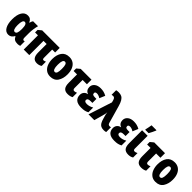

<svg xmlns="http://www.w3.org/2000/svg" viewBox="397 -2373 3987 3987"><g transform="rotate(45 2390.5 -379.0)"><path d="M32 -274Q32 -410 79 -486.5Q126 -563 210 -563Q254 -563 283.5 -542.5Q313 -522 331 -479H337Q351 -532 369 -553H514Q500 -502 491 -439.5Q482 -377 482 -324V-190Q482 -131 516 -131Q529 -131 541 -136V-3Q536 1 512.5 5.5Q489 10 476 10Q417 10 384.5 -9Q352 -28 333 -72H323Q279 10 199 10Q121 10 76.5 -66Q32 -142 32 -274ZM319 -270V-275Q319 -352 303.5 -387.5Q288 -423 255 -423Q227 -423 212 -384.5Q197 -346 197 -273Q197 -126 256 -126Q289 -126 304 -160Q319 -194 319 -270Z M1151 -149V-24Q1129 -7 1099 1.5Q1069 10 1038 10Q969 10 935.5 -35Q902 -80 902 -172V-418H810V0H647V-418H562V-492L636 -553H1151V-418H1065V-176Q1065 -154 1072.5 -143Q1080 -132 1093 -132Q1106 -132 1122 -137Q1138 -142 1151 -149Z M1429 10Q1354 10 1303.5 -30Q1253 -70 1228.5 -135.5Q1204 -201 1204 -278Q1204 -406 1260 -484.5Q1316 -563 1431 -563Q1499 -563 1549.5 -529.5Q1600 -496 1628 -432Q1656 -368 1656 -278Q1656 -156 1601.5 -73Q1547 10 1429 10ZM1430 -126Q1463 -126 1477 -162.5Q1491 -199 1491 -278Q1491 -356 1477 -392Q1463 -428 1430 -428Q1399 -428 1384 -391Q1369 -354 1369 -276Q1369 -126 1430 -126Z M2084 -418H1958V-184Q1958 -131 1998 -131Q2027 -131 2064 -148V-19Q2014 10 1943 10Q1866 10 1830.5 -35Q1795 -80 1795 -177V-418H1694V-492L1768 -553H2084Z M2439 -225H2389Q2340 -225 2320 -211.5Q2300 -198 2300 -172Q2300 -126 2374 -126Q2409 -126 2446.5 -137Q2484 -148 2518 -169V-29Q2478 -7 2438 1.5Q2398 10 2344 10Q2236 10 2185.5 -34Q2135 -78 2135 -157Q2135 -208 2164 -243.5Q2193 -279 2243 -287V-292Q2204 -304 2182 -336Q2160 -368 2160 -413Q2160 -481 2211.5 -522Q2263 -563 2349 -563Q2395 -563 2436.5 -553Q2478 -543 2523 -518L2471 -395Q2417 -431 2370 -431Q2317 -431 2317 -395Q2317 -365 2335 -354Q2353 -343 2398 -343H2439Z M2718 -520 2705 -568Q2697 -597 2683.5 -614.5Q2670 -632 2641 -632Q2621 -632 2601 -626V-760Q2633 -768 2670 -768Q2723 -768 2759 -749.5Q2795 -731 2822.5 -686Q2850 -641 2872 -562L2980 -183Q2988 -156 3000 -145.5Q3012 -135 3033 -135Q3053 -135 3069 -141V1Q3041 10 3002 10Q2954 10 2922 -6Q2890 -22 2868 -59.5Q2846 -97 2828 -164L2806 -241Q2802 -256 2800 -275.5Q2798 -295 2798 -300H2795Q2793 -264 2786 -240L2720 0H2549Z M3412 -225H3362Q3313 -225 3293 -211.5Q3273 -198 3273 -172Q3273 -126 3347 -126Q3382 -126 3419.5 -137Q3457 -148 3491 -169V-29Q3451 -7 3411 1.5Q3371 10 3317 10Q3209 10 3158.5 -34Q3108 -78 3108 -157Q3108 -208 3137 -243.5Q3166 -279 3216 -287V-292Q3177 -304 3155 -336Q3133 -368 3133 -413Q3133 -481 3184.5 -522Q3236 -563 3322 -563Q3368 -563 3409.5 -553Q3451 -543 3496 -518L3444 -395Q3390 -431 3343 -431Q3290 -431 3290 -395Q3290 -365 3308 -354Q3326 -343 3371 -343H3412Z M3733 -178Q3733 -131 3771 -131Q3788 -131 3803 -136Q3818 -141 3838 -152V-21Q3791 10 3722 10Q3643 10 3606.5 -33.5Q3570 -77 3570 -176V-553H3733ZM3608 -622Q3613 -640 3623.5 -693Q3634 -746 3636 -765H3780V-752Q3749 -678 3708 -606H3608Z M4243 -418H4117V-184Q4117 -131 4157 -131Q4186 -131 4223 -148V-19Q4173 10 4102 10Q4025 10 3989.5 -35Q3954 -80 3954 -177V-418H3853V-492L3927 -553H4243Z M4521 10Q4446 10 4395.5 -30Q4345 -70 4320.5 -135.5Q4296 -201 4296 -278Q4296 -406 4352 -484.5Q4408 -563 4523 -563Q4591 -563 4641.5 -529.5Q4692 -496 4720 -432Q4748 -368 4748 -278Q4748 -156 4693.5 -73Q4639 10 4521 10ZM4522 -126Q4555 -126 4569 -162.5Q4583 -199 4583 -278Q4583 -356 4569 -392Q4555 -428 4522 -428Q4491 -428 4476 -391Q4461 -354 4461 -276Q4461 -126 4522 -126Z"/></g></svg>

Font: Noto Sans UI CondBlack
Style: Regular
Weight: 900
Width: 3
Designer: Monotype Design Team
Foundry: Monotype Imaging Inc.
Version: Version 1.001